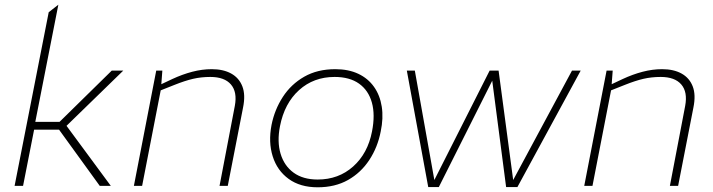

<svg xmlns="http://www.w3.org/2000/svg" viewBox="-20 -790 3030 816"><path d="M42 0 187 -738 228 -770 130 -272H233L455 -490H504L246 -239H125L78 0ZM404 0 228 -243 257 -263 451 0Z M549 0 644 -490H670L665 -424L659 -429L712 -454Q755 -474 797 -485Q839 -496 880 -496Q929 -496 962.5 -477.5Q996 -459 1010 -423Q1024 -387 1013 -333L948 0H913L978 -340Q989 -399 961.5 -431Q934 -463 874 -463Q835 -463 800.5 -455Q766 -447 721 -429L663 -406L584 0Z M1330 6Q1256 6 1207 -29.5Q1158 -65 1139 -125.5Q1120 -186 1134 -259Q1147 -324 1182 -378Q1217 -432 1273 -464Q1329 -496 1405 -496Q1461 -496 1502.5 -476.5Q1544 -457 1569.5 -421Q1595 -385 1602.5 -336.5Q1610 -288 1598 -231Q1585 -164 1549.5 -110Q1514 -56 1459 -25Q1404 6 1330 6ZM1330 -27Q1419 -27 1481 -82.5Q1543 -138 1561 -231Q1575 -302 1560.5 -354Q1546 -406 1506 -434.5Q1466 -463 1402 -463Q1313 -463 1251 -407Q1189 -351 1170 -254Q1157 -188 1172.5 -136.5Q1188 -85 1228 -56Q1268 -27 1330 -27Z M1800 5 1709 -490H1743L1826 -25L2061 -490H2099L2161 -25L2411 -490H2448L2179 5H2131L2072 -447L1845 5Z M2463 0 2558 -490H2584L2579 -424L2573 -429L2626 -454Q2669 -474 2711 -485Q2753 -496 2794 -496Q2843 -496 2876.5 -477.5Q2910 -459 2924 -423Q2938 -387 2927 -333L2862 0H2827L2892 -340Q2903 -399 2875.5 -431Q2848 -463 2788 -463Q2749 -463 2714.5 -455Q2680 -447 2635 -429L2577 -406L2498 0Z"/></svg>

Font: REM Medium Thin
Style: Italic
Weight: 250
Italic angle: -11°
Version: Version 1.005;gftools[0.9.28]